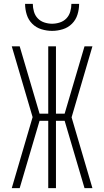

<svg xmlns="http://www.w3.org/2000/svg" viewBox="-20 -975 540 995"><path d="M459 0H418L315 -349H270V0H230V-349H185Q159 -262 133.5 -174.5Q108 -87 82 0H41L149 -368L41 -735H82L185 -386H230V-735H270V-386H315L418 -735H459L351 -367ZM250 -815Q222 -815 194.5 -823.5Q167 -832 147 -852Q127 -872 118.5 -899.5Q110 -927 110 -955H150Q150 -935 156 -914.5Q162 -894 176 -879.5Q190 -865 210 -858.5Q230 -852 250 -852Q270 -852 290 -858.5Q310 -865 324 -879.5Q338 -894 344 -914.5Q350 -935 350 -955H390Q390 -927 381.5 -899.5Q373 -872 353 -852Q333 -832 305.5 -823.5Q278 -815 250 -815Z"/></svg>

Font: Iosevka SS18 Extralight
Style: Regular
Weight: 200
Monospace: yes
Designer: Belleve Invis
Foundry: Belleve Invis
Version: Version 25.1.1; ttfautohint (v1.8.4)